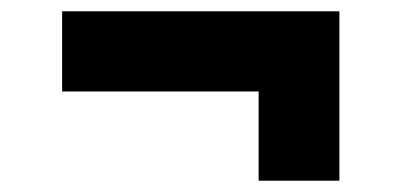

<svg xmlns="http://www.w3.org/2000/svg" viewBox="-20 -420 710 340"><path d="M581 -100H438V-400H581ZM581 -258H90V-400H581Z"/></svg>

Font: Gabarito
Style: Bold
Weight: 700
Designer: Leandro Assis / Alvaro Franca / Felipe Casaprima
Foundry: Naipe Foundry
Version: Version 1.000